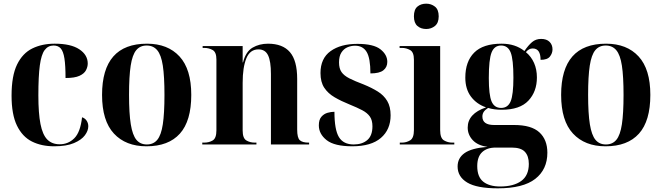

<svg xmlns="http://www.w3.org/2000/svg" viewBox="-20 -787 3607 1046"><path d="M275 10Q206 10 154 -16Q102 -42 72.5 -102.5Q43 -163 43 -266Q43 -374 73 -435.5Q103 -497 156 -523Q209 -549 278 -549Q366 -549 412 -518.5Q458 -488 458 -441Q458 -423 448.5 -404.5Q439 -386 413 -374Q387 -362 337 -362Q337 -430 331 -468.5Q325 -507 311 -523Q297 -539 272 -539Q242 -539 223.5 -514.5Q205 -490 197 -431Q189 -372 189 -267Q189 -170 200.5 -111.5Q212 -53 237.5 -27Q263 -1 305 -1Q352 -1 385 -34Q418 -67 427 -148Q443 -143 452 -129.5Q461 -116 461 -99Q461 -75 442.5 -50Q424 -25 383 -7.5Q342 10 275 10Z M778 10Q665 10 600.5 -59.5Q536 -129 536 -270Q536 -549 781 -549Q894 -549 958 -479.5Q1022 -410 1022 -270Q1022 -128 960 -59Q898 10 778 10ZM780 0Q816 0 837 -25.5Q858 -51 867 -110Q876 -169 876 -270Q876 -371 867 -429.5Q858 -488 836.5 -513.5Q815 -539 779 -539Q743 -539 722 -513.5Q701 -488 692 -429.5Q683 -371 683 -270Q683 -169 692.5 -110Q702 -51 723 -25.5Q744 0 780 0Z M1082 0V-10H1092Q1119 -10 1139 -22Q1159 -34 1159 -77V-463Q1159 -503 1138.5 -514.5Q1118 -526 1093 -526H1084V-536H1302V-447H1304Q1319 -506 1356 -527.5Q1393 -549 1440 -549Q1520 -549 1559.5 -503Q1599 -457 1599 -357V-81Q1599 -36 1613.5 -23Q1628 -10 1661 -10H1664V0H1456V-384Q1456 -453 1440.5 -485.5Q1425 -518 1388 -518Q1342 -518 1322 -469Q1302 -420 1302 -336V-76Q1302 -34 1322 -22Q1342 -10 1368 -10H1377V0Z M1899 10Q1802 10 1759.5 -23.5Q1717 -57 1717 -104Q1717 -135 1731 -151Q1745 -167 1764.5 -172.5Q1784 -178 1802 -178Q1802 -80 1826.5 -40Q1851 0 1907 0Q1953 0 1981 -24Q2009 -48 2009 -99Q2009 -132 1995 -152Q1981 -172 1953.5 -186.5Q1926 -201 1884 -218Q1839 -236 1803 -257Q1767 -278 1746.5 -309Q1726 -340 1726 -389Q1726 -469 1781 -508.5Q1836 -548 1927 -548Q2015 -548 2052.5 -518.5Q2090 -489 2090 -450Q2090 -421 2068.5 -404Q2047 -387 1998 -387Q1998 -470 1977.5 -504Q1957 -538 1914 -538Q1893 -538 1873 -529.5Q1853 -521 1840 -501Q1827 -481 1827 -447Q1827 -414 1840.5 -394.5Q1854 -375 1883.5 -360Q1913 -345 1961 -327Q2005 -309 2038 -288.5Q2071 -268 2089.5 -237Q2108 -206 2108 -159Q2108 -81 2055 -35.5Q2002 10 1899 10Z M2302 -629Q2273 -629 2254 -645.5Q2235 -662 2235 -698Q2235 -735 2254 -751Q2273 -767 2302 -767Q2329 -767 2349.5 -751Q2370 -735 2370 -698Q2370 -662 2349.5 -645.5Q2329 -629 2302 -629ZM2158 0V-10H2169Q2194 -10 2214.5 -22.5Q2235 -35 2235 -78V-462Q2235 -503 2214 -514.5Q2193 -526 2170 -526H2157V-536H2378V-78Q2378 -34 2399 -22Q2420 -10 2444 -10H2455V0Z M2692 239Q2578 239 2525.5 207.5Q2473 176 2473 120Q2473 74 2511 47Q2549 20 2636 13Q2583 6 2555.5 -23.5Q2528 -53 2528 -92Q2528 -168 2628 -202Q2576 -220 2545.5 -261Q2515 -302 2515 -364Q2515 -452 2563.5 -500.5Q2612 -549 2713 -549Q2787 -549 2837 -509Q2858 -540 2878.5 -557.5Q2899 -575 2928 -575Q2958 -575 2974 -559Q2990 -543 2990 -518Q2990 -497 2976 -479Q2962 -461 2925 -461Q2925 -523 2882 -523Q2861 -523 2845 -503Q2874 -479 2889.5 -444Q2905 -409 2905 -365Q2905 -288 2858.5 -238.5Q2812 -189 2713 -189Q2672 -189 2639 -199Q2622 -188 2615 -177Q2608 -166 2608 -152Q2608 -106 2672 -106H2781Q2875 -106 2918.5 -66Q2962 -26 2962 45Q2962 136 2896 187.5Q2830 239 2692 239ZM2710 -199Q2747 -199 2762 -235Q2777 -271 2777 -364Q2777 -464 2762 -501.5Q2747 -539 2710 -539Q2673 -539 2658 -501Q2643 -463 2643 -362Q2643 -270 2658 -234.5Q2673 -199 2710 -199ZM2705 229Q2778 229 2819.5 199Q2861 169 2861 106Q2861 63 2839.5 40Q2818 17 2768 17H2680Q2633 17 2606.5 42Q2580 67 2580 118Q2580 177 2613 203Q2646 229 2705 229Z M3279 10Q3166 10 3101.5 -59.5Q3037 -129 3037 -270Q3037 -549 3282 -549Q3395 -549 3459 -479.5Q3523 -410 3523 -270Q3523 -128 3461 -59Q3399 10 3279 10ZM3281 0Q3317 0 3338 -25.5Q3359 -51 3368 -110Q3377 -169 3377 -270Q3377 -371 3368 -429.5Q3359 -488 3337.5 -513.5Q3316 -539 3280 -539Q3244 -539 3223 -513.5Q3202 -488 3193 -429.5Q3184 -371 3184 -270Q3184 -169 3193.5 -110Q3203 -51 3224 -25.5Q3245 0 3281 0Z"/></svg>

Font: Noto Serif Display SemiCondensed
Style: Bold
Weight: 700
Width: 4
Designer: Monotype Design Team
Foundry: Monotype Imaging Inc.
Version: Version 2.009